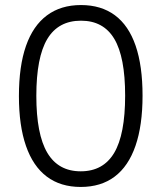

<svg xmlns="http://www.w3.org/2000/svg" viewBox="-20 -733 640 761"><path d="M300 8Q220 8 165.5 -33Q111 -74 83 -154.5Q55 -235 55 -352Q55 -471 83 -551Q111 -631 166 -672Q221 -713 301 -713Q381 -713 435.5 -672.5Q490 -632 517.5 -552Q545 -472 545 -354Q545 -236 517 -155Q489 -74 434.5 -33Q380 8 300 8ZM300 -54Q389 -54 432.5 -127Q476 -200 476 -354Q476 -507 433 -579Q390 -651 301 -651Q211 -651 167.5 -578.5Q124 -506 124 -353Q124 -201 167.5 -127.5Q211 -54 300 -54Z"/></svg>

Font: Nunito Sans 8pt Light
Style: Regular
Weight: 300
Version: Version 3.101;gftools[0.9.27]